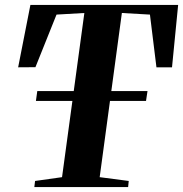

<svg xmlns="http://www.w3.org/2000/svg" viewBox="-20 -763 746 783"><path d="M120 0 123 -25 233 -40.5 324 -710 210.5 -703.5 124.5 -489 54 -488.5 104 -743H706.5L681.5 -488.5H618L591.5 -703.5L477 -710L386.5 -40.5L505 -25L502.5 0ZM126.5 -351.5 132 -391.5H581.5L575.5 -351.5Z"/></svg>

Font: Merriweather 120pt
Style: Bold Italic
Weight: 700
Italic angle: -7.8°
Version: Version 2.101